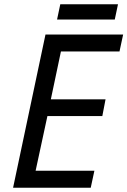

<svg xmlns="http://www.w3.org/2000/svg" viewBox="-20 -875 594 895"><path d="M41 0 192 -714H554L537 -635H264L217 -412H472L457 -334H201L146 -79H420L403 0ZM246 -784 261 -855H530L515 -784Z"/></svg>

Font: Noto Sans
Style: Italic
Weight: 400
Italic angle: -12°
Designer: Monotype Design Team
Foundry: Monotype Imaging Inc.
Version: Version 2.013; ttfautohint (v1.8.4.7-5d5b)